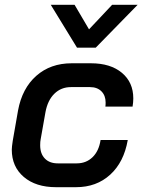

<svg xmlns="http://www.w3.org/2000/svg" viewBox="-20 -770 592 798"><path d="M29 -148Q29 -159 33 -185L55 -311Q72 -403 131 -455Q190 -507 278 -507H358Q439 -507 486.5 -467.5Q534 -428 534 -361Q534 -345 531 -327H418Q419 -333 419 -344Q419 -373 401.5 -390.5Q384 -408 354 -408H275Q234 -408 206 -380.5Q178 -353 169 -304L149 -191Q147 -182 147 -166Q147 -131 166.5 -111Q186 -91 220 -91H299Q338 -91 364.5 -116.5Q391 -142 398 -188H511Q495 -96 438 -44Q381 8 296 8H213Q129 8 79 -34.5Q29 -77 29 -148ZM191 -750H290L350 -648L446 -750H552L378 -572H300Z"/></svg>

Font: Bai Jamjuree SemiBold
Style: Italic
Weight: 600
Italic angle: -10°
Version: Version 1.000; ttfautohint (v1.6)